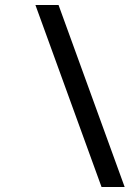

<svg xmlns="http://www.w3.org/2000/svg" viewBox="-20 -672 545 764"><path d="M121 -652 384 72H476L213 -652Z"/></svg>

Font: Charger Pro
Style: BdObl
Weight: 700
Designer: Jasper
Foundry: Cannot Into Space Fonts
Version: Version 1.09